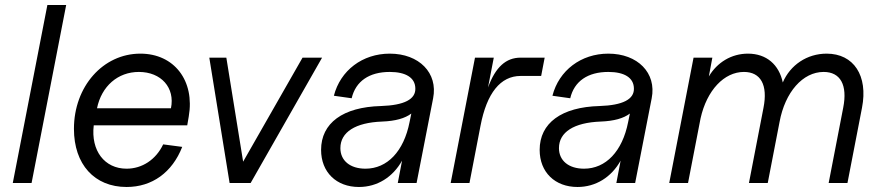

<svg xmlns="http://www.w3.org/2000/svg" viewBox="-20 -730 3520 766"><path d="M31 0H106L244 -710H169Z M485 16C587 16 667 -42 707 -144L631 -154C602 -93 547 -57 485 -57C397 -57 342 -129 354 -230H727L733 -265C758 -408 675 -516 540 -516C391 -516 275 -385 275 -216C275 -74 357 16 485 16ZM662 -298H367C385 -386 450 -443 534 -443C623 -443 679 -380 662 -298Z M896 0H980L1265 -500H1187L950 -85L883 -500H815Z M1412 16C1485 16 1547 -23 1584 -89L1567 0H1642L1708 -338C1728 -439 1652 -516 1535 -516C1426 -516 1338 -449 1312 -348L1383 -338C1399 -406 1453 -443 1535 -443C1599 -443 1636 -420 1637 -378C1639 -334 1593 -310 1500 -307C1348 -303 1261 -239 1261 -132C1261 -43 1322 16 1412 16ZM1438 -57C1377 -57 1338 -89 1338 -139C1338 -203 1398 -241 1504 -245C1558 -247 1596 -258 1621 -277L1614 -243C1591 -126 1525 -57 1438 -57Z M1778 0H1853L1897 -228C1922 -359 1977 -427 2057 -427H2139L2153 -500H2057C1999 -500 1957 -463 1927 -381L1950 -500H1875Z M2284 16C2357 16 2419 -23 2456 -89L2439 0H2514L2580 -338C2600 -439 2524 -516 2407 -516C2298 -516 2210 -449 2184 -348L2255 -338C2271 -406 2325 -443 2407 -443C2471 -443 2508 -420 2509 -378C2511 -334 2465 -310 2372 -307C2220 -303 2133 -239 2133 -132C2133 -43 2194 16 2284 16ZM2310 -57C2249 -57 2210 -89 2210 -139C2210 -203 2270 -241 2376 -245C2430 -247 2468 -258 2493 -277L2486 -243C2463 -126 2397 -57 2310 -57Z M3344 -300 3286 0H3361L3419 -300C3444 -428 3386 -516 3278 -516C3200 -516 3133 -471 3103 -401C3088 -472 3038 -516 2964 -516C2898 -516 2841 -481 2808 -425L2822 -500H2747L2650 0H2725L2775 -258C2800 -370 2869 -443 2948 -443C3015 -443 3044 -391 3026 -300L2968 0H3043L3090 -243C3112 -363 3183 -443 3266 -443C3333 -443 3362 -391 3344 -300Z"/></svg>

Font: Uncut Sans
Style: Italic
Weight: 400
Italic angle: -11°
Designer: Kasper Nordkvist
Foundry: UNCUT.wtf
Version: Version 1.304;Glyphs 3.2 (3246)